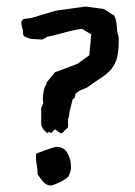

<svg xmlns="http://www.w3.org/2000/svg" viewBox="-20 -538 412 587"><path d="M202 -234 198 -218Q194 -204 193 -199Q192 -194 191 -183L188 -173V-149L170 -131H164L148 -143L136 -131L130 -135L124 -131L112 -143L106 -155V-209L112 -221V-227Q112 -228 111.5 -230Q111 -232 111 -235Q111 -241 112 -250Q113 -259 117 -273L123 -282L121 -284L148 -317L217 -343L253 -369L259 -433L230 -450L208 -446Q206 -446 194 -443Q182 -440 167.5 -436Q153 -432 140.5 -429Q128 -426 126 -426L109 -417L77 -419Q72 -419 63 -423L54 -427Q50 -431 50.5 -439Q51 -447 48 -452L46 -462Q45 -464 45 -468Q45 -471 47 -475L52 -480L76 -483L149 -505L241 -518L294 -511Q297 -511 301.5 -508Q306 -505 311.5 -501.5Q317 -498 321.5 -495Q326 -492 328 -492Q336 -478 337 -458Q338 -438 342 -428Q343 -425 343 -412Q343 -380 337.5 -360.5Q332 -341 320.5 -327Q309 -313 290.5 -301Q272 -289 247 -271Q239 -267 230.5 -264Q222 -261 215 -255Q210 -252 210 -247Q210 -242 208 -239ZM95 -5Q95 -20 92.5 -33Q90 -46 90 -58V-67Q90 -68 99 -71.5Q108 -75 119 -79Q130 -83 140 -86Q150 -89 152 -89Q176 -89 186.5 -69.5Q197 -50 197 -29Q197 -22 196 -17Q195 -12 191 -2Q190 2 182.5 7.5Q175 13 166 17.5Q157 22 148 25.5Q139 29 135 29Q122 29 112 17.5Q102 6 95 -5Z"/></svg>

Font: East Sea Dokdo
Style: Regular
Weight: 400
Designer: YoonDesign Inc.
Foundry: YoonDesign Inc.
Version: Version 1.00